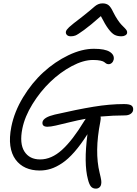

<svg xmlns="http://www.w3.org/2000/svg" viewBox="-20 -952 806 1133"><path d="M397.9 -737.8Q382.3 -737.8 374.5 -746.1Q366.7 -754.4 369.1 -766.1Q371.6 -776.4 387.9 -791.7Q404.3 -807.1 464.8 -853Q486.8 -869.6 508.5 -888.2Q530.3 -906.7 539.1 -914.3Q547.9 -921.9 559.3 -927Q570.8 -932.1 585 -932.1Q606.9 -932.1 620.4 -921.6Q633.8 -911.1 647.9 -880.9Q660.2 -856 673.8 -835.7Q687.5 -815.4 697.5 -805.2Q707.5 -794.9 716.1 -786.4Q724.6 -777.8 728 -771.2Q731.4 -764.6 730 -756.8Q728.5 -748.5 719 -743.2Q709.5 -737.8 696.8 -737.8Q673.3 -737.8 656.7 -746.1Q640.1 -754.4 620.4 -780.5Q600.6 -806.6 575.2 -856.9Q514.2 -802.7 475.8 -774.9Q437.5 -747.1 424.8 -742.4Q412.1 -737.8 397.9 -737.8ZM259.8 -204.1Q226.1 -204.1 231 -232.9Q237.8 -260.3 303.2 -275.9Q435.1 -306.2 531 -322Q627 -337.9 711.9 -337.9Q746.6 -337.9 757.6 -327.9Q768.6 -317.9 765.1 -299.8Q762.7 -288.1 750 -279.5Q737.3 -271 716.8 -271Q650.4 -271 573.2 -264.2Q576.2 -252 571.8 -232.9Q537.1 -57.1 567.9 67.9Q575.2 97.7 577.1 110.8Q579.1 124 577.1 133.8Q575.2 146.5 566.7 153.8Q558.1 161.1 545.9 161.1Q527.3 161.1 516.8 148.7Q506.3 136.2 499 106.9Q473.6 12.7 496.1 -160.2Q456.5 -98.1 419.2 -55.4Q381.8 -12.7 346.7 10.7Q311.5 34.2 279.8 44.2Q248 54.2 213.9 54.2Q168 54.2 131.8 38.1Q95.7 22 71.8 -10.5Q47.9 -43 41 -91.3Q34.2 -139.6 46.9 -204.1Q64.5 -292.5 116.2 -377.9Q168 -463.4 236.1 -525.6Q304.2 -587.9 383.5 -626Q462.9 -664.1 534.2 -664.1Q599.6 -664.1 627.9 -646Q656.2 -627.9 650.9 -600.1Q647.9 -587.9 639.6 -580.6Q631.3 -573.2 621.1 -573.2Q612.8 -573.2 606.4 -577.1Q600.1 -581.1 595 -585.7Q589.8 -590.3 573 -594.2Q556.2 -598.1 528.8 -598.1Q471.7 -598.1 403.6 -561.8Q335.4 -525.4 276.4 -468.5Q217.3 -411.6 171.6 -337.6Q126 -263.7 111.8 -192.9Q94.2 -105 124 -58.1Q153.8 -11.2 216.8 -11.2Q283.7 -11.2 345.9 -67.6Q408.2 -124 477.1 -237.8Q481.4 -245.1 485.8 -251Q441.4 -243.2 390.9 -230.7Q340.3 -218.3 309.3 -211.2Q278.3 -204.1 259.8 -204.1Z"/></svg>

Font: Shantell Sans Irregular Bouncy
Style: Italic
Weight: 300
Italic angle: -11.31°
Designer: Stephen Nixon, Anya Danilova, Shantell Martin
Foundry: Arrow Type
Version: Version 1.006;[9816181b4]